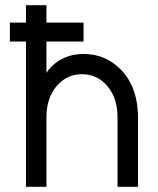

<svg xmlns="http://www.w3.org/2000/svg" viewBox="-20 -720 608 740"><path d="M18 -560H80V0H159V-267Q159 -342 198 -388Q218 -411 242 -422.5Q266 -434 296 -434Q355 -434 394 -388Q433 -342 433 -267V0H512V-266Q512 -377 453 -444Q392 -512 302 -512Q220 -512 169 -453Q167 -450 164 -446.5Q161 -443 159 -439V-560H302V-633H159V-700H80V-633H18Z"/></svg>

Font: Unageo
Style: Regular
Weight: 400
Designer: Richard Sepsi
Foundry: Richard Sepsi
Version: Version 2.000